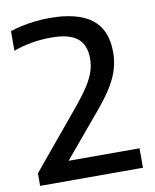

<svg xmlns="http://www.w3.org/2000/svg" viewBox="-84 -815 710 879"><g transform="rotate(-10 271.0 -375.0)"><path d="M31 0V-58.5L256 -329.5Q293.5 -375 316 -410.2Q338.5 -445.5 348 -475.2Q357.5 -505 357.5 -534Q357.5 -599.5 319 -629.8Q280.5 -660 198.5 -660Q150.5 -660 105.5 -652Q60.5 -644 22.5 -629.5V-720.5Q45.5 -729 76 -735.5Q106.5 -742 140 -745.8Q173.5 -749.5 206.5 -749.5Q335.5 -749.5 401 -700Q466.5 -650.5 466.5 -545Q466.5 -504.5 455.2 -466.2Q444 -428 417.8 -385.5Q391.5 -343 347 -290.5L154.5 -61L149 -90.5H509V0Z"/></g></svg>

Font: Encode Sans SemiExpanded Medium
Style: Regular
Weight: 500
Width: 6
Designer: Multiple Designers
Foundry: Impallari Type
Version: Version 3.002